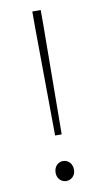

<svg xmlns="http://www.w3.org/2000/svg" viewBox="-86 -778 447 833"><g transform="rotate(-10 137.5 -362.0)"><path d="M123 -190H152L156 -668V-737H119V-668ZM137 13C158 13 178 -3 178 -30C178 -59 158 -75 137 -75C117 -75 97 -59 97 -30C97 -3 117 13 137 13Z"/></g></svg>

Font: Noto Sans CJK Thin
Style: Regular
Weight: 100
Designer: Ryoko NISHIZUKA (kana & ideographs); Paul D. Hunt (Latin, Greek & Cyrillic); Wenlong ZHANG (bopomofo); Sandoll Communica
Foundry: Adobe Systems Incorporated
Version: Version 1.000;PS 1;hotconv 1.0.78;makeotf.lib2.5.61930